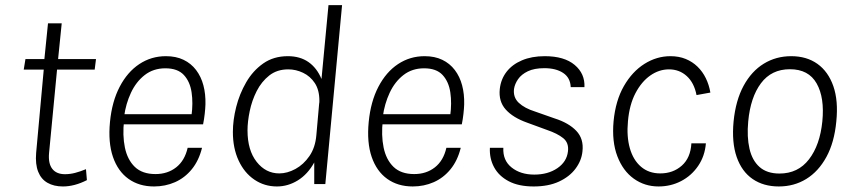

<svg xmlns="http://www.w3.org/2000/svg" viewBox="-20 -698 3215 728"><path d="M218.5 9Q184.5 9 160.2 -4.8Q136 -18.5 124.8 -46.8Q113.5 -75 117 -118L147 -446.5L167.5 -434H70L76.5 -474H171L146 -451.5L162 -609.5H214L198 -451.5L178 -474H344L339 -434H173L197.5 -446.5L166 -117.5Q162.5 -78 178.2 -57.8Q194 -37.5 226.5 -37.5Q245.5 -37.5 264.8 -42.5Q284 -47.5 306 -56.5L309.5 -15Q286 -3 263.2 3Q240.5 9 218.5 9Z M564 9Q507.5 9 467.2 -19.8Q427 -48.5 408.2 -103.2Q389.5 -158 397 -235.5Q404.5 -313 433.8 -369Q463 -425 508.2 -455Q553.5 -485 609 -485Q647.5 -485 676 -471.2Q704.5 -457.5 723.5 -432.5Q742.5 -407.5 751.2 -374.5Q760 -341.5 759 -302.5Q758.5 -286 756.2 -266Q754 -246 750 -226.5H426L450.5 -242Q444 -185 453.5 -138.8Q463 -92.5 491.2 -65.2Q519.5 -38 569.5 -38Q615.5 -38 648 -63.5Q680.5 -89 691.5 -137.5H746Q734 -89 707.2 -56.2Q680.5 -23.5 643.5 -7.2Q606.5 9 564 9ZM450.5 -256 432.5 -265H730.5L706 -259Q712.5 -306.5 706.5 -347.5Q700.5 -388.5 677 -413.8Q653.5 -439 607 -439Q561.5 -439 528.8 -413.5Q496 -388 476.5 -346.2Q457 -304.5 450.5 -256Z M1030 9Q982.5 9 944.5 -16.8Q906.5 -42.5 884.8 -89.2Q863 -136 863 -197.5Q863 -242.5 875.5 -292.2Q888 -342 913.5 -386Q939 -430 978.2 -457.5Q1017.5 -485 1071.5 -485Q1117.5 -485 1149.5 -462.8Q1181.5 -440.5 1199 -398.5L1225.5 -678.5H1277L1213.5 0H1171.5V-82Q1147 -37.5 1109.5 -14.2Q1072 9 1030 9ZM1039 -40.5Q1069 -40.5 1100 -57.2Q1131 -74 1153.2 -106.2Q1175.5 -138.5 1179.5 -185.5L1190 -304Q1190.5 -308.5 1190.8 -309.8Q1191 -311 1191 -316Q1191 -356.5 1173.8 -382.8Q1156.5 -409 1129.2 -422Q1102 -435 1073 -435Q1030.5 -435 1001 -411.8Q971.5 -388.5 953.2 -352.5Q935 -316.5 926.8 -276.5Q918.5 -236.5 918.5 -203.5Q918.5 -128.5 953 -84.5Q987.5 -40.5 1039 -40.5Z M1545 9Q1488.5 9 1448.2 -19.8Q1408 -48.5 1389.2 -103.2Q1370.5 -158 1378 -235.5Q1385.5 -313 1414.8 -369Q1444 -425 1489.2 -455Q1534.5 -485 1590 -485Q1628.5 -485 1657 -471.2Q1685.5 -457.5 1704.5 -432.5Q1723.5 -407.5 1732.2 -374.5Q1741 -341.5 1740 -302.5Q1739.5 -286 1737.2 -266Q1735 -246 1731 -226.5H1407L1431.5 -242Q1425 -185 1434.5 -138.8Q1444 -92.5 1472.2 -65.2Q1500.5 -38 1550.5 -38Q1596.5 -38 1629 -63.5Q1661.5 -89 1672.5 -137.5H1727Q1715 -89 1688.2 -56.2Q1661.5 -23.5 1624.5 -7.2Q1587.5 9 1545 9ZM1431.5 -256 1413.5 -265H1711.5L1687 -259Q1693.5 -306.5 1687.5 -347.5Q1681.5 -388.5 1658 -413.8Q1634.5 -439 1588 -439Q1542.5 -439 1509.8 -413.5Q1477 -388 1457.5 -346.2Q1438 -304.5 1431.5 -256Z M2003.5 9Q1946.5 9 1909 -10.8Q1871.5 -30.5 1853.5 -63.8Q1835.5 -97 1837.5 -137.5H1888.5Q1886 -90 1919.8 -63Q1953.5 -36 2006 -36Q2057.5 -36 2093.2 -60.2Q2129 -84.5 2133.5 -124Q2137.5 -156.5 2115.5 -174.2Q2093.5 -192 2053.5 -205.5L1978.5 -233Q1925 -252 1897.5 -282.8Q1870 -313.5 1875 -360.5Q1879 -397.5 1900.5 -425.5Q1922 -453.5 1959 -469.2Q1996 -485 2045.5 -485Q2119.5 -485 2159 -451.8Q2198.5 -418.5 2196 -367.5H2144Q2142.5 -403.5 2115.2 -421.5Q2088 -439.5 2044 -439.5Q2006 -439.5 1981.5 -427.8Q1957 -416 1944.5 -398Q1932 -380 1929 -361Q1925 -329 1947 -308.2Q1969 -287.5 2009 -275L2083 -249Q2136.5 -232 2165.2 -201.8Q2194 -171.5 2188.5 -124Q2185 -89 2162.2 -58.5Q2139.5 -28 2099.5 -9.5Q2059.5 9 2003.5 9Z M2477 9Q2424.5 9 2383.2 -20.5Q2342 -50 2320.8 -105.5Q2299.5 -161 2306.5 -238.5Q2314 -316.5 2345.5 -371.5Q2377 -426.5 2423.5 -455.8Q2470 -485 2522 -485Q2554 -485 2579.8 -474.5Q2605.5 -464 2624.8 -445.2Q2644 -426.5 2656.2 -401.5Q2668.5 -376.5 2673.5 -347L2621 -337.5Q2612 -384 2584 -409.5Q2556 -435 2516.5 -435Q2479 -435 2445.8 -411.8Q2412.5 -388.5 2389.5 -344.8Q2366.5 -301 2361 -238.5Q2355.5 -180.5 2368.2 -135.8Q2381 -91 2410.5 -65.8Q2440 -40.5 2483.5 -40.5Q2532 -40.5 2565.2 -70Q2598.5 -99.5 2601.5 -154.5H2656.5Q2652.5 -106 2627.2 -69Q2602 -32 2562.8 -11.5Q2523.5 9 2477 9Z M2933 9Q2875 9 2833.8 -19.2Q2792.5 -47.5 2773.2 -102.8Q2754 -158 2761.5 -237.5Q2769.5 -317.5 2799.5 -372.8Q2829.5 -428 2876 -456.5Q2922.5 -485 2980 -485Q3038.5 -485 3079.5 -455.8Q3120.5 -426.5 3139.8 -371.2Q3159 -316 3151 -237.5Q3143.5 -158 3113.5 -103Q3083.5 -48 3037.2 -19.5Q2991 9 2933 9ZM2935.5 -40Q3006 -40 3047.5 -94Q3089 -148 3098 -237.5Q3107 -327.5 3076.5 -381.5Q3046 -435.5 2975 -435.5Q2905 -435.5 2865.2 -382.2Q2825.5 -329 2817 -237.5Q2811.5 -179 2821.8 -134.2Q2832 -89.5 2860 -64.8Q2888 -40 2935.5 -40Z"/></svg>

Font: Karla Light
Style: Italic
Weight: 300
Italic angle: -8°
Designer: Jonathan Pinhorn
Version: Version 2.004;gftools[0.9.33]